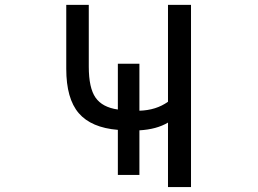

<svg xmlns="http://www.w3.org/2000/svg" viewBox="-20 -752 1040 774"><path d="M455.1 -228.5Q347.7 -237.3 297.4 -295.9Q247.1 -354.5 247.1 -474.6V-732.4H337.9V-483.4Q337.9 -397.5 365.2 -358.4Q392.6 -319.3 455.1 -310.5V-495.1H542V-305.7Q609.4 -307.6 657.2 -341.8V-732.4H750V2H657.2V-257.8Q611.3 -230.5 542 -226.6V-46.9H455.1Z"/></svg>

Font: GenEi Gothic M Regular
Style: Regular
Weight: 400
Designer: o_tamon (Modified); [Source Han Sans]
Ryoko NISHIZUKA  (kana & ideographs); Paul D. Hunt (Latin, Greek & Cyrillic); Wenl
Version: Version 1.1a;Original Version 1.004